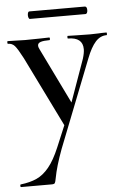

<svg xmlns="http://www.w3.org/2000/svg" viewBox="-66 -551 561 866"><g transform="rotate(-5 214.5 -118.0)"><path d="M224 -13 222 33 57 -303Q34 -347 22 -360.5Q10 -374 -9 -374Q-11 -374 -11 -380Q-11 -386 -9 -386Q17 -386 31 -385L70 -384L138 -385Q153 -386 179 -386Q182 -386 182 -380Q182 -374 179 -374Q152 -374 139 -369.5Q126 -365 126 -354Q126 -346 132 -335L262 -68L229 -16L322 -277Q330 -303 330 -320Q330 -374 263 -374Q261 -374 261 -380Q261 -386 263 -386Q290 -386 304 -385L364 -384L403 -385Q414 -386 438 -386Q440 -386 440 -380Q440 -374 438 -374Q409 -374 387.5 -350Q366 -326 347 -277L191 120Q163 195 153 249Q150 266 147 270.5Q144 275 133 275H-6Q-9 275 -9 269Q-9 263 -6 263Q36 258 66 244.5Q96 231 122 199.5Q148 168 172 111ZM92 -494Q92 -501 94 -506Q96 -511 100 -511H351Q361 -511 361 -494Q361 -487 358.5 -482Q356 -477 351 -477H100Q96 -477 94 -482.5Q92 -488 92 -494Z"/></g></svg>

Font: Cormorant Garamond SemiBold
Style: Regular
Weight: 600
Designer: Christian Thalmann (Catharsis Fonts)
Foundry: Catharsis Fonts
Version: Version 4.000